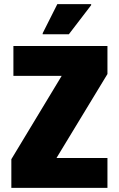

<svg xmlns="http://www.w3.org/2000/svg" viewBox="-20 -911 577 931"><path d="M35 0V-139L279 -543H45V-688H501V-552L254 -145H501V0ZM187 -745V-750L258 -891H422V-886L314 -745Z"/></svg>

Font: Saira Semi Condensed ExtraBold
Style: Regular
Weight: 800
Width: 4
Designer: Hector Gatti with collaboration of the Omnibus-Type team
Foundry: Omnibus-Type
Version: Version 1.001; ttfautohint (v1.8)